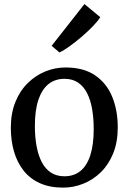

<svg xmlns="http://www.w3.org/2000/svg" viewBox="-20 -890 618 922"><path d="M32 -276.5Q32 -346.5 54 -400.5Q76 -454.5 113.5 -491.2Q151 -528 197.8 -547Q244.5 -566 294.5 -566Q381.5 -566 437 -528Q492.5 -490 519 -424.8Q545.5 -359.5 545.5 -278.5Q545.5 -208 523.8 -154Q502 -100 464.5 -63.2Q427 -26.5 380 -7.8Q333 11 283 11Q218 11 170.5 -10.8Q123 -32.5 92.5 -71.8Q62 -111 47 -163.2Q32 -215.5 32 -276.5ZM289.5 -43.5Q334.5 -43.5 365.8 -68.5Q397 -93.5 413.5 -144Q430 -194.5 430 -270Q430 -321.5 422.5 -365.5Q415 -409.5 398.5 -442.2Q382 -475 355.2 -493.2Q328.5 -511.5 289.5 -511.5Q245 -511.5 213.2 -486.5Q181.5 -461.5 164.5 -411.2Q147.5 -361 147.5 -284.5Q147.5 -233 155.5 -189Q163.5 -145 180.2 -112.2Q197 -79.5 224.2 -61.5Q251.5 -43.5 289.5 -43.5ZM265 -638.5 228 -670 385.5 -870.5 461.5 -807.5Q450.5 -789.5 426.5 -764.5Q402.5 -739.5 372.5 -713.8Q342.5 -688 314.2 -667.8Q286 -647.5 266 -638.5Z"/></svg>

Font: Merriweather 28pt
Style: Regular
Weight: 400
Version: Version 2.100